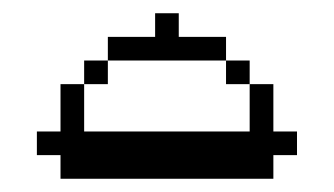

<svg xmlns="http://www.w3.org/2000/svg" viewBox="-20 -270 504 290"><path d="M71.4 -35.7V0H392.9V-35.7H428.6V-71.4H392.9V-142.9H357.1V-71.4H107.1V-142.9H71.4V-71.4H35.7V-35.7ZM107.1 -178.6V-142.9H142.9V-178.6ZM142.9 -214.3V-178.6H321.4V-214.3H250V-250H214.3V-214.3ZM321.4 -178.6V-142.9H357.1V-178.6Z"/></svg>

Font: Gossip Icons Low Pixel
Style: Regular
Weight: 500
Designer: Deborah Khodanovich
Version: Version 1.001;Glyphs 3.3.1 (3343)